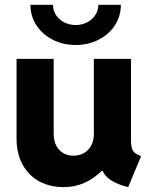

<svg xmlns="http://www.w3.org/2000/svg" viewBox="-20 -770 630 798"><path d="M48.8 -195.3V-525.4H203.1V-215.8Q203.1 -171.4 226.1 -147.2Q249 -123 285.2 -123Q323.2 -123 346.9 -148.2Q370.6 -173.3 370.1 -215.8V-525.4H524.4V-183.6Q524.9 -164.6 528.3 -153.3Q531.7 -142.1 540.5 -134.8Q549.3 -127.4 566.4 -121.1L512.7 7.8Q468.8 -3.4 442.9 -19.8Q417 -36.1 406.7 -59.6H402.3Q370.1 -27.3 330.3 -9.8Q290.5 7.8 244.1 7.8Q189 7.8 144.5 -15.6Q100.1 -39.1 74.5 -85Q48.8 -130.9 48.8 -195.3ZM106.4 -750H200.2Q200.2 -726.6 212.9 -707.3Q225.6 -688 247.1 -677Q268.6 -666 294.9 -666Q320.8 -666 342 -677Q363.3 -688 376 -707.3Q388.7 -726.6 388.7 -750H482.4Q482.4 -703.6 457.8 -665.3Q433.1 -627 389.9 -605Q346.7 -583 294.9 -583Q242.2 -583 199 -605Q155.8 -627 131.1 -665.3Q106.4 -703.6 106.4 -750Z"/></svg>

Font: Reddit Sans Vanilla ExtraBold
Style: Regular
Weight: 800
Designer: Stephen Hutchings
Foundry: Reddit
Version: Version 1.013